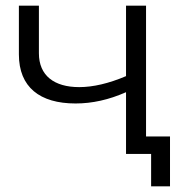

<svg xmlns="http://www.w3.org/2000/svg" viewBox="-20 -546 660 681"><path d="M47 -526V-353C47 -237 121 -179 248 -179C307 -179 366 -192 427 -219V0H516V115H583V-62H498V-526H427V-276C366 -250 310 -237 261 -237C172 -237 118 -278 118 -357V-526Z"/></svg>

Font: Malon Grotesk
Style: Regular
Weight: 400
Designer: Julieta Ulanovsky
Foundry: Julieta Ulanovsky
Version: Version 7.200